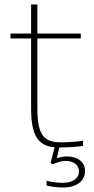

<svg xmlns="http://www.w3.org/2000/svg" viewBox="-20 -650 418 858"><path d="M254 -14C181 -14 147 -39 147 -166V-478H341V-500H147V-630H119V-500H27V-478H119V-166C119 -46 149 2 224 8L206 79L216 84C235 75 257 69 272 69C309 69 333 87 333 116C333 147 305 167 260 167C240 167 212 164 188 158V179C212 185 240 188 261 188C322 188 360 159 360 114C360 74 328 49 278 49C266 49 249 52 234 57L245 9C281 9 317 7 351 2V-21C318 -16 277 -14 254 -14Z"/></svg>

Font: LT Wave Thin
Style: Regular
Weight: 100
Designer: Daniel Lyons
Version: Version 2.5 (Glyphs App)